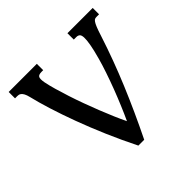

<svg xmlns="http://www.w3.org/2000/svg" viewBox="-142 -647 784 784"><g transform="rotate(-45 250.0 -254.5)"><path d="M263.2 10.7H229.5Q197.3 -53.7 169.7 -117.9Q142.1 -182.1 120.1 -241.5Q98.1 -300.8 82 -352.3Q65.9 -403.8 56.6 -442.9Q53.2 -457 48.8 -465.1Q44.4 -473.1 39.6 -476.8Q34.7 -480.5 30.3 -481.2Q25.9 -481.9 22.9 -481.9H9.8V-518.6H172.4V-481.9H163.1Q146 -481.9 141.6 -473.9Q137.2 -465.8 141.1 -443.8Q145.5 -421.4 153.6 -393.3Q161.6 -365.2 171.9 -333.7Q182.1 -302.2 194.1 -269.5Q206.1 -236.8 218.5 -205.3Q231 -173.8 243.4 -144.8Q255.9 -115.7 267.1 -92.8Q280.3 -121.1 294.4 -154.8Q308.6 -188.5 321.8 -223.1Q335 -257.8 346.4 -291.5Q357.9 -325.2 365.7 -353.5Q377 -394 381.3 -419.2Q385.7 -444.3 385 -458.3Q384.3 -472.2 378.7 -477.1Q373 -481.9 364.3 -481.9H349.1V-518.6H495.1V-481.9H481Q475.6 -481.9 471.2 -480.5Q466.8 -479 462.2 -472.4Q457.5 -465.8 451.9 -452.1Q446.3 -438.5 438.5 -413.6Q404.3 -308.1 360.4 -202.9Q316.4 -97.7 263.2 10.7Z"/></g></svg>

Font: Arian AMU Serif
Style: Regular
Weight: 400
Designer: Ruben Hakobyan (Tarumian)
Foundry: Ruben Hakobyan (Tarumian)
Version: Version 1.002